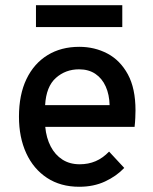

<svg xmlns="http://www.w3.org/2000/svg" viewBox="-20 -702 584 734"><path d="M283 12Q211.5 12 159.8 -22Q108 -56 80.2 -116.5Q52.5 -177 52.5 -256Q52.5 -340 81.2 -399.8Q110 -459.5 161.8 -491.2Q213.5 -523 283 -523Q342 -523 390.8 -497.2Q439.5 -471.5 468.8 -417.8Q498 -364 498 -280Q498 -268 497.2 -251.2Q496.5 -234.5 494.5 -217H153Q157 -174.5 173.8 -142.2Q190.5 -110 218.5 -92Q246.5 -74 284.5 -74Q318 -74 345.5 -85.8Q373 -97.5 397 -122.5L455 -60Q425 -28.5 381.5 -8.2Q338 12 283 12ZM152.5 -300H399Q398 -340.5 384.2 -371.2Q370.5 -402 344.8 -419.5Q319 -437 282 -437Q230.5 -437 193.5 -404Q156.5 -371 152.5 -300ZM117.5 -598.5V-682H447.5V-598.5Z"/></svg>

Font: Overpass Medium
Style: Regular
Weight: 500
Designer: Delve Withrington, Dave Bailey, Thomas Jockin
Foundry: Delve Fonts LLC
Version: Version 4.000